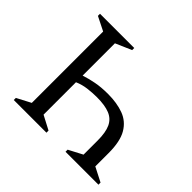

<svg xmlns="http://www.w3.org/2000/svg" viewBox="-155 -850 1039 1039"><g transform="rotate(45 365.0 -330.0)"><path d="M327 -660V-644L235 -604V-357Q269 -368 309.5 -376Q350 -384 403 -384Q471 -384 522.5 -365Q574 -346 602.5 -297.5Q631 -249 631 -160V-58L713 -16V0H461V-16L541 -58V-166Q541 -228 524.5 -263.5Q508 -299 471 -314Q434 -329 373 -329Q338 -329 302.5 -324.5Q267 -320 235 -306V-58L315 -16V0H65V-16L145 -58V-604L65 -644V-660Z"/></g></svg>

Font: Spectral
Style: Regular
Weight: 400
Designer: Jean-Baptiste Levee
Foundry: Production Type
Version: Version 2.001